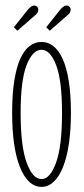

<svg xmlns="http://www.w3.org/2000/svg" viewBox="-20 -682 312 712"><path d="M134 11Q108.5 11 88.2 -8Q68 -27 53.8 -62.8Q39.5 -98.5 32.2 -149.2Q25 -200 25 -263.5Q25 -333 33 -383Q41 -433 55.5 -464.8Q70 -496.5 90 -511.5Q110 -526.5 134 -526.5Q157.5 -526.5 177.2 -511.5Q197 -496.5 211.8 -464.8Q226.5 -433 234.8 -383Q243 -333 243 -263.5Q243 -200 235.5 -149.2Q228 -98.5 213.8 -62.8Q199.5 -27 179.2 -8Q159 11 134 11ZM134 -18Q166 -18 188 -79Q210 -140 210 -263.5Q210 -384.5 188 -441Q166 -497.5 134 -497.5Q101 -497.5 78.8 -441Q56.5 -384.5 56.5 -263.5Q56.5 -140 78.8 -79Q101 -18 134 -18ZM164.5 -568 151.5 -581 202 -644.5Q209 -653 214.8 -657.2Q220.5 -661.5 226 -661.5Q233 -661.5 237.5 -657Q242 -652.5 242 -645.5Q242 -634 228 -623.5ZM44.5 -568 31.5 -581 82 -644.5Q89 -653 94.8 -657.2Q100.5 -661.5 106 -661.5Q113 -661.5 117.5 -657Q122 -652.5 122 -645.5Q122 -634 108 -623.5Z"/></svg>

Font: Imbue Thin
Style: Regular
Weight: 100
Designer: Tyler Finck
Foundry: Etcetera Type Company
Version: Version 1.102